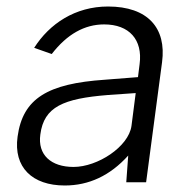

<svg xmlns="http://www.w3.org/2000/svg" viewBox="-20 -560 576 590"><path d="M179 10C253 10 318 -20 374 -82L368 0H429L478 -369C492 -474 434 -540 312 -540C211 -540 132 -487 85 -413L139 -394C186 -455 240 -485 300 -485C377 -485 419 -438 409 -363L404 -323L302 -315C127 -303 50 -258 34 -140C21 -46 79 10 179 10ZM206 -47C137 -47 95 -84 104 -147C115 -232 175 -257 311 -268L397 -274L384 -173C375 -109 280 -47 206 -47Z"/></svg>

Font: Cheyenne Sans Light
Style: Italic
Weight: 300
Italic angle: -8.13011°
Designer: The Public Sans project authors (U.S. Web Design System), Libre Franklin designed by Pablo Impallari and Rodrigo Fuenzal
Foundry: The Cheyenne Sans Project Authors
Version: Version 2.007